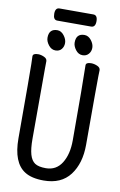

<svg xmlns="http://www.w3.org/2000/svg" viewBox="-109 -1063 717 1146"><g transform="rotate(10 250.0 -490.0)"><path d="M240.2 23.9Q167 23.9 125 -2.9Q48.8 -50.8 48.8 -198.2Q48.8 -618.2 47.4 -648.2Q45.9 -678.2 45.9 -694.8Q45.9 -712.9 78.1 -712.9Q95.2 -712.9 114 -704.3Q132.8 -695.8 132.8 -680.2Q132.8 -668 132.3 -638.9Q131.8 -609.9 131.8 -210Q131.8 -149.9 141.8 -115Q151.9 -80.1 173.8 -65.4Q195.8 -50.8 240.2 -50.8Q303.2 -50.8 336.7 -104.5Q370.1 -158.2 370.1 -242.2Q370.1 -595.2 367.2 -696.8Q367.2 -714.8 398.9 -714.8Q417 -714.8 436 -706.5Q455.1 -698.2 455.1 -682.1Q455.1 -669.9 454.1 -645Q453.1 -620.1 453.1 -230Q453.1 -117.2 399.7 -46.6Q346.2 23.9 240.2 23.9ZM174.8 -752.9Q149.9 -752.9 132.6 -775.4Q115.2 -797.9 115.2 -819.8Q115.2 -874 166 -874Q189 -874 206.5 -851.6Q224.1 -829.1 224.1 -806.2Q224.1 -784.2 211.2 -768.6Q198.2 -752.9 174.8 -752.9ZM338.9 -752.9Q314 -752.9 296.9 -775.4Q279.8 -797.9 279.8 -819.8Q279.8 -874 330.1 -874Q354 -874 371.6 -851.6Q389.2 -829.1 389.2 -806.2Q389.2 -784.2 375.5 -768.6Q361.8 -752.9 338.9 -752.9ZM154.8 -930.2Q129.9 -930.2 129.9 -967.8Q129.9 -1003.9 155.8 -1003.9H360.8Q386.2 -1003.9 386.2 -966.8Q386.2 -930.2 359.9 -930.2Z"/></g></svg>

Font: LXGW WenKai Mono GB Screen
Style: Regular
Weight: 400
Monospace: yes
Designer: LXGW / Fontworks Inc.
Foundry: LXGW / Fontworks Inc.
Version: Version 1.510;January 18,2025